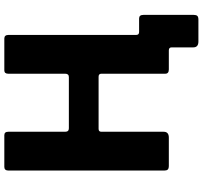

<svg xmlns="http://www.w3.org/2000/svg" viewBox="-44 -738 915 866"><g transform="rotate(-90 413.0 -304.5)"><path d="M659.2 133.4Q632.8 133.4 632.8 110.2V12.7Q632.8 0 619.4 0H558.2L689 -146.8Q689 -134.1 702.4 -134.1H763.1Q779.3 -134.1 779.3 -114.8V112.8Q779.3 123.5 774.8 128.5Q770.3 133.4 757.4 133.4ZM500.6 -316.8H265.3Q252.2 -316.8 252.2 -304.4V-23.3Q252.2 0 225.8 0H99.1Q86.2 0 81.7 -5Q77.2 -10 77.2 -20.7V-722.7Q77.2 -742 93.4 -742H236.8Q252.2 -742 252.2 -724.2V-467.7Q252.2 -450.9 267.6 -450.9H498.9Q514 -450.9 514 -467.4V-724.4Q514 -742 529.1 -742H672.8Q689 -742 689 -722.7V-19.3Q689 0 672.8 0H533.3Q514 0 514 -16.1V-304.1Q514 -316.8 500.6 -316.8Z"/></g></svg>

Font: Libre Franklin Thin
Style: Regular
Weight: 100
Designer: Pablo Impallari, Rodrigo Fuenzalida, Nhung Nguyen
Foundry: Impallari Type
Version: Version 3.000